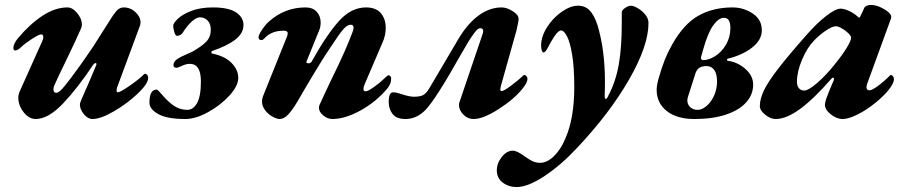

<svg xmlns="http://www.w3.org/2000/svg" viewBox="-20 -467 3671 776"><path d="M54 -72Q54 -84 59 -96L150 -299Q155 -309 155 -318Q155 -328 146 -328Q137 -328 108 -309Q79 -290 67 -278Q52 -263 42 -263Q34 -263 34 -273Q34 -290 53 -313Q101 -370 152 -403.5Q203 -437 253 -437Q273 -437 292 -414Q311 -391 311 -368Q311 -361 308 -353Q287 -305 246 -220Q216 -159 201 -125Q196 -115 196 -105Q196 -92 208 -92Q219 -92 241.5 -119.5Q264 -147 307 -207Q314 -218 330 -240Q356 -276 391 -333L412 -366Q437 -407 450 -422Q463 -437 480 -437Q507 -437 527.5 -418Q548 -399 548 -377Q548 -372 546 -364L453 -113Q451 -105 451 -102Q451 -94 456 -94Q466 -94 503.5 -120Q541 -146 561 -166Q564 -169 565 -169Q571 -169 575 -164Q579 -159 579 -153Q579 -129 537 -89Q495 -49 441 -17.5Q387 14 354 14Q335 14 319 -5.5Q303 -25 303 -44Q303 -51 310 -67Q345 -145 369 -204L370 -208Q370 -212 366 -212Q362 -212 357 -206Q294 -111 234.5 -48.5Q175 14 124 14Q97 14 75.5 -13.5Q54 -41 54 -72Z M584 -52Q584 -105 613 -105Q616 -105 622.5 -98Q629 -91 637 -82Q659 -56 683 -39.5Q707 -23 737 -23Q761 -23 776.5 -50.5Q792 -78 792 -138Q792 -209 747 -209Q733 -209 715.5 -201Q698 -193 694 -193Q681 -193 681 -204Q681 -223 713 -238L757 -258Q796 -280 814 -299Q832 -318 832 -347Q832 -370 819.5 -383.5Q807 -397 788 -397Q774 -397 755.5 -380.5Q737 -364 718 -334Q715 -329 708 -325.5Q701 -322 696 -322Q689 -322 684.5 -337.5Q680 -353 680 -363Q680 -373 698.5 -391Q717 -409 753.5 -423Q790 -437 840 -437Q904 -437 934 -417Q964 -397 964 -366Q964 -332 930.5 -306.5Q897 -281 835 -260V-251Q888 -241 915.5 -213Q943 -185 943 -152Q943 -120 907.5 -81Q872 -42 821.5 -14Q771 14 729 14Q655 14 619.5 -6Q584 -26 584 -52Z M1039 -57Q1039 -69 1043 -78L1141 -322Q1143 -330 1143 -332Q1143 -343 1127 -343Q1075 -343 1047 -310Q1042 -305 1036 -305Q1032 -305 1028.5 -307.5Q1025 -310 1025 -316Q1025 -326 1039.5 -347.5Q1054 -369 1067 -380Q1131 -437 1215 -437Q1244 -437 1260 -419.5Q1276 -402 1276 -376Q1276 -357 1269 -342L1219 -219L1218 -216Q1218 -214 1220.5 -212.5Q1223 -211 1226 -211Q1234 -211 1239 -217Q1299 -325 1349 -381Q1399 -437 1459 -437Q1500 -437 1519.5 -413.5Q1539 -390 1539 -355Q1539 -324 1526 -295L1454 -127Q1449 -116 1449 -107Q1449 -98 1458 -98Q1467 -98 1491 -115Q1515 -132 1528 -145Q1546 -163 1551 -163Q1554 -163 1557.5 -159Q1561 -155 1561 -150Q1561 -128 1546 -110Q1501 -56 1438 -21Q1375 14 1323 14Q1304 14 1286.5 -0.5Q1269 -15 1269 -32Q1269 -36 1271 -42Q1301 -108 1323 -153Q1379 -267 1405 -338Q1409 -347 1409 -356Q1409 -367 1397 -367Q1383 -367 1366.5 -347.5Q1350 -328 1322 -285L1302 -255Q1287 -233 1249 -170Q1211 -107 1183 -58Q1163 -24 1145.5 -5Q1128 14 1110 14Q1099 14 1081.5 4.5Q1064 -5 1051.5 -21.5Q1039 -38 1039 -57Z M1551 -55Q1551 -94 1569 -94Q1579 -94 1593.5 -89.5Q1608 -85 1611 -84Q1637 -76 1653 -76Q1677 -76 1690 -82.5Q1703 -89 1718 -115L1833 -310Q1870 -372 1914.5 -404.5Q1959 -437 2008 -437Q2028 -437 2052 -422Q2076 -407 2076 -391Q2076 -381 2068 -346L2004 -118L2002 -106Q2002 -99 2008 -99Q2016 -99 2044.5 -120Q2073 -141 2094 -161Q2097 -164 2099 -164Q2104 -164 2108 -159Q2112 -154 2112 -148Q2111 -132 2092 -109Q2059 -67 1996 -26.5Q1933 14 1894 14Q1870 14 1852.5 -4Q1835 -22 1835 -43Q1835 -48 1837 -54L1930 -328Q1933 -336 1933 -341Q1933 -353 1921 -353Q1913 -353 1904 -342.5Q1895 -332 1886.5 -319Q1878 -306 1874 -300L1843 -247Q1742 -67 1700 -23Q1664 14 1619 14Q1582 14 1566.5 -6.5Q1551 -27 1551 -55Z M1988 221Q1988 193 2008 167.5Q2028 142 2053 142Q2070 142 2102 166Q2119 178 2132.5 184.5Q2146 191 2163 191Q2191 191 2218.5 164.5Q2246 138 2265 93Q2301 11 2301 -115Q2301 -194 2292.5 -245.5Q2284 -297 2271.5 -320.5Q2259 -344 2248 -344Q2237 -344 2222 -322Q2207 -300 2195 -276Q2185 -255 2176 -255Q2173 -255 2170 -262.5Q2167 -270 2167 -283Q2167 -319 2191 -357Q2215 -395 2250.5 -419.5Q2286 -444 2316 -444Q2345 -444 2363.5 -424.5Q2382 -405 2395 -365Q2425 -265 2425 -137Q2425 -103 2424 -84V-80Q2424 -67 2428 -67Q2433 -67 2439 -81Q2469 -138 2481 -207Q2493 -276 2493 -373V-417Q2493 -426 2506.5 -435Q2520 -444 2530 -444Q2540 -444 2557.5 -434Q2575 -424 2588 -408Q2601 -392 2601 -374Q2601 -282 2522.5 -145.5Q2444 -9 2313 130Q2249 199 2181.5 244Q2114 289 2068 289Q2036 289 2012 271Q1988 253 1988 221Z M2634 -104Q2634 -121 2641 -147Q2654 -193 2666.5 -224.5Q2679 -256 2696 -286Q2743 -370 2802.5 -403.5Q2862 -437 2941 -437Q2985 -437 3022 -412.5Q3059 -388 3059 -345Q3059 -305 3019.5 -274.5Q2980 -244 2922 -230Q2918 -229 2918 -225.5Q2918 -222 2923 -221Q2961 -216 2992.5 -188.5Q3024 -161 3024 -125Q3024 -85 2996 -53.5Q2968 -22 2914.5 -4Q2861 14 2787 14Q2715 14 2674.5 -18.5Q2634 -51 2634 -104ZM2932 -354Q2932 -373 2926 -384Q2920 -395 2905 -395Q2885 -395 2863 -365Q2841 -335 2822 -267L2813 -235V-233Q2813 -229 2815.5 -226.5Q2818 -224 2822 -224Q2845 -224 2871 -240.5Q2897 -257 2914.5 -287Q2932 -317 2932 -354ZM2878 -138Q2878 -169 2866.5 -184.5Q2855 -200 2836 -200Q2817 -200 2806 -192.5Q2795 -185 2790 -168L2760 -74Q2758 -66 2758 -61Q2758 -45 2769.5 -34Q2781 -23 2800 -23Q2817 -23 2835.5 -38.5Q2854 -54 2866 -80.5Q2878 -107 2878 -138Z M3051 -38Q3051 -67 3067.5 -101.5Q3084 -136 3124 -188Q3164 -240 3239 -325Q3280 -372 3318.5 -402Q3357 -432 3377 -432Q3390 -432 3408 -424.5Q3426 -417 3443 -403Q3450 -396 3452 -396H3453Q3455 -396 3456 -398.5Q3457 -401 3458 -403Q3469 -425 3473 -435Q3475 -440 3482.5 -443.5Q3490 -447 3500 -447Q3525 -447 3553.5 -430Q3582 -413 3582 -399Q3582 -393 3581 -392L3484 -126Q3482 -118 3482 -115Q3482 -102 3494 -102Q3504 -102 3527.5 -119Q3551 -136 3576 -161Q3579 -164 3580 -164Q3585 -164 3589 -159Q3593 -154 3593 -147Q3593 -131 3573 -105.5Q3553 -80 3520 -53Q3482 -22 3445.5 -4Q3409 14 3386 14Q3361 14 3337.5 -5Q3314 -24 3314 -44Q3314 -50 3319 -67Q3327 -90 3351 -146V-148Q3351 -151 3348 -152.5Q3345 -154 3343 -152Q3269 -67 3213.5 -26.5Q3158 14 3115 14Q3094 14 3072.5 -3.5Q3051 -21 3051 -38ZM3353 -206Q3384 -244 3402 -273.5Q3420 -303 3420 -315Q3420 -324 3398 -342Q3387 -350 3376.5 -355.5Q3366 -361 3359 -361Q3344 -361 3318 -343.5Q3292 -326 3269 -302Q3242 -274 3221.5 -225.5Q3201 -177 3201 -137Q3201 -120 3209 -110.5Q3217 -101 3231 -101Q3247 -101 3282.5 -131.5Q3318 -162 3353 -206Z"/></svg>

Font: EB Garamond ExtraBold
Style: Italic
Weight: 800
Italic angle: -17.2°
Designer: Georg Duffner and Octavio Pardo
Foundry: Georg Duffner
Version: Version 1.000